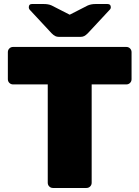

<svg xmlns="http://www.w3.org/2000/svg" viewBox="-20 -933 692 953"><path d="M243 0Q232 0 224.5 -7.5Q217 -15 217 -26V-514H45Q34 -514 26.5 -521.5Q19 -529 19 -540V-674Q19 -685 26.5 -692.5Q34 -700 45 -700H607Q618 -700 625.5 -692.5Q633 -685 633 -674V-540Q633 -529 625.5 -521.5Q618 -514 607 -514H435V-26Q435 -15 427.5 -7.5Q420 0 409 0ZM272 -750Q262 -750 254 -754Q246 -758 236 -768L129 -883Q123 -889 123 -897Q123 -913 138 -913H199Q208 -913 217.5 -911.5Q227 -910 236 -906L326 -860L416 -906Q426 -910 435 -911.5Q444 -913 453 -913H514Q530 -913 530 -897Q530 -889 523 -883L416 -768Q406 -758 398 -754Q390 -750 380 -750Z"/></svg>

Font: Rubik ExtraBold
Style: Regular
Weight: 800
Designer: Hubert and Fischer
Foundry: Hubert and Fischer
Version: Version 2.300;gftools[0.9.30]